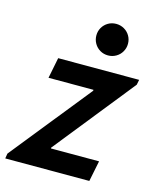

<svg xmlns="http://www.w3.org/2000/svg" viewBox="-126 -826 739 905"><g transform="rotate(15 244.0 -374.0)"><path d="M-9.3 -24.4 304.7 -415.5V-419.9H85.4L105.5 -521H500.5L495.6 -496.1L182.6 -105V-101.1H417.5L397 0H-13.2ZM251.5 -671.4Q251.5 -692.4 261.7 -710Q272 -727.5 289.6 -737.8Q307.1 -748 328.6 -748Q349.6 -748 367.4 -737.8Q385.3 -727.5 395.5 -710Q405.8 -692.4 405.8 -671.4Q405.8 -650.4 395.5 -632.6Q385.3 -614.7 367.4 -604.5Q349.6 -594.2 328.6 -594.2Q307.1 -594.2 289.6 -604.5Q272 -614.7 261.7 -632.6Q251.5 -650.4 251.5 -671.4Z"/></g></svg>

Font: Reddit Sans Vanilla SemiBold
Style: Italic
Weight: 600
Italic angle: -11.25°
Designer: Stephen Hutchings
Version: Version 1.013